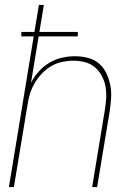

<svg xmlns="http://www.w3.org/2000/svg" viewBox="-20 -755 540 775"><path d="M16 0 116 -608H66V-626H119L137 -735H157L139 -626H294V-608H136L105 -420Q117 -445 136 -466Q155 -487 179 -501.5Q203 -516 230 -522Q257 -528 282 -528Q309 -528 334.5 -521.5Q360 -515 379 -499Q398 -483 409 -460Q420 -437 425 -412Q430 -387 428.5 -360.5Q427 -334 423 -307L372 0H352L403 -310Q407 -334 408.5 -358Q410 -382 406 -405Q402 -428 391 -448.5Q380 -469 363 -483.5Q346 -498 323.5 -504Q301 -510 276 -510Q254 -510 230.5 -505Q207 -500 186.5 -488Q166 -476 149 -458Q132 -440 120 -419.5Q108 -399 101 -376.5Q94 -354 91 -331L36 0Z"/></svg>

Font: Iosevka SS18 Thin
Style: Italic
Weight: 100
Italic angle: -9°
Monospace: yes
Designer: Belleve Invis
Foundry: Belleve Invis
Version: Version 25.1.1; ttfautohint (v1.8.4)